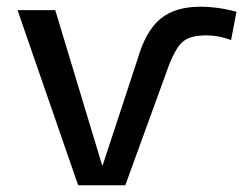

<svg xmlns="http://www.w3.org/2000/svg" viewBox="-20 -550 744 570"><path d="M285 -60 388 -373Q412 -457 455.5 -493.5Q499 -530 574 -530Q628 -530 682 -515L666 -431Q630 -445 592 -445Q545 -445 523 -426.5Q501 -408 480 -352L352 0H212L32 -520H144L283 -60Z"/></svg>

Font: M PLUS 1p Medium
Style: Regular
Weight: 500
Version: Version 1.062